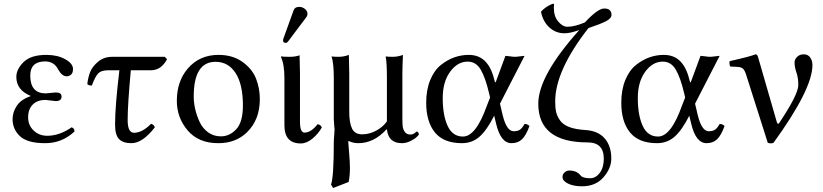

<svg xmlns="http://www.w3.org/2000/svg" viewBox="-20 -718 4184 976"><path d="M123 -121.1Q123 -81.1 151.1 -54.4Q179.2 -27.8 220.2 -27.8Q282.2 -27.8 344.2 -70.8Q358.4 -65.9 358.9 -49.8Q294.9 10.3 209 9.8Q119.1 9.8 81.5 -25.6Q43.9 -61 43.9 -112.8Q43.9 -147 64.9 -179.4Q85.9 -211.9 134.8 -229V-231Q63 -260.7 63 -327.1Q63 -366.2 100.1 -402.6Q137.2 -439 215.8 -439Q272 -439 311.5 -417Q351.1 -395 351.1 -367.2Q351.1 -347.2 341.1 -338.6Q331.1 -330.1 318.8 -330.1Q295.9 -330.1 276.9 -362.8Q255.9 -405.8 210 -405.8Q133.8 -405.8 133.8 -334Q133.8 -243.2 212.9 -243.2L236.8 -245.6Q260.7 -248 264.2 -248Q293 -248 293 -227.1Q293 -204.1 263.2 -204.1Q259.3 -204.1 238 -207Q216.8 -210 211.9 -210Q169.9 -210 146.5 -186.5Q123 -163.1 123 -121.1Z M550.8 -429.2H817.9L829.1 -417Q799.3 -360.8 747.1 -360.8H645Q628.9 -185.1 628.9 -107.9Q628.9 -43 661.1 -43Q703.1 -43 748 -88.9Q763.2 -84 767.1 -70.8Q704.1 10.3 647.9 9.8Q605 9.8 585 -11.2Q564.9 -32.2 564.9 -85Q564.9 -177.7 586.9 -360.8H530.8Q495.6 -360.8 480.2 -345.9Q464.8 -331.1 446.8 -283.2Q428.7 -283.2 423.8 -291Q427.7 -324.2 438.2 -351.6Q448.7 -378.9 478.3 -404.1Q507.8 -429.2 550.8 -429.2Z M878.9 -205.1Q878.9 -304.2 934.1 -369.1Q993.7 -439 1090.8 -439Q1162.6 -439 1212.2 -403.6Q1261.7 -368.2 1281.2 -319.1Q1300.8 -270 1300.8 -213.9Q1300.8 -109.4 1235.8 -45.9Q1178.7 10.3 1088.9 9.8Q988.8 9.8 933.8 -55.2Q878.9 -120.1 878.9 -205.1ZM1075.7 -403.8Q964.8 -403.8 964.8 -228Q964.8 -195.8 972.4 -162.8Q980 -129.9 994.9 -97.9Q1009.8 -65.9 1037.8 -45.4Q1065.9 -24.9 1103 -24.9Q1147 -24.9 1180.9 -61Q1214.8 -97.2 1214.8 -182.1Q1214.8 -289.1 1177.7 -346.4Q1140.6 -403.8 1075.7 -403.8Z M1501 -683.1Q1517.1 -683.1 1530 -672.6Q1543 -662.1 1543 -647.9Q1543 -638.2 1536.6 -629.9L1444.8 -507.8Q1439 -500 1432.6 -500Q1418.5 -500 1418.9 -513.2Q1418.9 -517.1 1420.9 -522.9L1472.7 -666Q1479 -683.1 1501 -683.1ZM1425.8 -321.8Q1425.8 -391.6 1407.7 -429.2L1409.7 -431.2Q1421.9 -429.2 1452.6 -429.2Q1482.4 -429.2 1502.9 -437Q1504.9 -375 1504.9 -342.8V-99.1Q1504.9 -43.9 1527.8 -43.9Q1561 -43.9 1594.7 -86.9Q1611.8 -83 1615.7 -69.8Q1597.7 -37.6 1568.1 -13.2Q1538.6 11.2 1508.8 11.2Q1425.8 11.2 1425.8 -81.1Z M1944.3 -60.1Q1880.4 9.8 1801.8 9.8Q1772.9 9.8 1751.5 -2Q1751.5 -2 1751 0.5Q1750.5 2.9 1750.5 4.9Q1750.5 9.8 1754.6 57.4Q1758.8 105 1758.8 136.2Q1758.8 175.3 1752.4 207L1673.3 237.8L1662.6 220.2Q1676.8 183.1 1676.8 6.8Q1676.8 -7.3 1678.7 -28.1Q1680.7 -48.8 1680.7 -59.1Q1680.7 -64 1678.7 -83Q1676.8 -102.1 1676.8 -111.8V-321.8Q1676.8 -396 1665.5 -431.2Q1677.7 -429.2 1700.7 -429.2Q1728.5 -429.2 1753.4 -439Q1755.4 -375 1755.4 -342.8V-148.9Q1755.4 -93.8 1769.5 -64.5Q1783.7 -35.2 1820.8 -35.2Q1858.9 -35.2 1893.8 -54.7Q1928.7 -74.2 1946.8 -101.1V-321.8Q1946.8 -398.9 1940.4 -431.2Q1952.6 -429.2 1975.6 -429.2Q2003.4 -429.2 2028.3 -439Q2025.4 -375 2025.4 -342.8V-121.1Q2025.4 -92.3 2026.9 -76.7Q2028.3 -61 2037.8 -47.6Q2047.4 -34.2 2065.4 -34.2Q2079.6 -34.2 2088.6 -42Q2097.7 -49.8 2098.6 -49.8Q2101.6 -49.8 2105.5 -44.9Q2109.4 -40 2109.4 -35.2Q2109.4 -32.2 2098.4 -21.7Q2087.4 -11.2 2065.9 -0.7Q2044.4 9.8 2022.5 9.8Q1954.6 9.8 1946.8 -60.1Z M2521.5 -190.9 2535.2 -132.8Q2555.2 -50.8 2591.3 -50.8Q2610.4 -50.8 2622.3 -58.3Q2634.3 -65.9 2646.5 -87.9Q2662.6 -87.9 2671.4 -77.1Q2654.3 -30.3 2633.8 -10.3Q2613.3 9.8 2580.1 9.8Q2524.9 9.8 2501.5 -90.8L2492.2 -129.9Q2454.1 -54.7 2416.7 -22.5Q2379.4 9.8 2328.1 9.8Q2235.4 9.8 2190.9 -44.7Q2146.5 -99.1 2146.5 -195.8Q2146.5 -261.7 2167 -311.3Q2187.5 -360.8 2220.9 -387.5Q2254.4 -414.1 2289.8 -426.5Q2325.2 -439 2362.3 -439Q2389.6 -439 2411.1 -430.2Q2432.6 -421.4 2448.7 -404.1Q2464.8 -386.7 2476.1 -362.1Q2487.3 -337.4 2495.1 -304.2Q2497.6 -294.4 2500.5 -302.7Q2501 -303.7 2502 -306.2L2549.3 -434.1Q2556.2 -434.1 2572.8 -431.6Q2589.4 -429.2 2597.4 -429.2Q2605.5 -429.2 2622.8 -431.6Q2640.1 -434.1 2646.5 -434.1ZM2471.2 -222.2 2466.3 -243.2Q2447.3 -324.2 2423.3 -364.5Q2399.4 -404.8 2357.4 -404.8Q2305.7 -404.8 2268.1 -353.3Q2230.5 -301.8 2230.5 -219.2Q2230.5 -132.3 2255.4 -78.1Q2280.3 -23.9 2333.5 -23.9Q2399.4 -23.9 2455.1 -181.2Z M2938 229Q2895 229 2867.2 215.1Q2839.4 201.2 2839.4 182.1Q2839.4 167 2850.3 158Q2861.3 148.9 2874 148.9Q2912.1 148.9 2932.1 174.8Q2943.4 188 2980 188Q3008.8 188 3029.1 160.4Q3049.3 132.8 3049.3 88.9Q3049.3 5.9 2967.3 5.9Q2716.3 5.9 2716.3 -190.9Q2716.3 -333 2925.3 -565.9Q2880.4 -548.8 2849.1 -548.8Q2805.2 -548.8 2772.7 -578.4Q2740.2 -607.9 2730 -658.2Q2750 -682.1 2787.1 -698.2H2796.4Q2795.4 -692.4 2795.4 -678.2Q2795.4 -634.3 2817.9 -608.2Q2840.3 -582 2864.3 -582Q2901.4 -582 2953.1 -604Q3019 -674.8 3051.3 -674.8Q3088.4 -674.8 3088.4 -642.1Q3088.4 -625 3061.3 -610.6Q3034.2 -596.2 2971.2 -575.2Q2802.2 -359.4 2802.2 -202.1Q2802.2 -169.9 2807.1 -148.4Q2812 -127 2827.1 -105.5Q2842.3 -84 2874.3 -72Q2906.2 -60.1 2955.1 -57.1Q3020 -53.2 3053.7 -14.6Q3087.4 23.9 3087.4 87.9Q3087.4 137.7 3047.6 183.3Q3007.8 229 2938 229Z M3513.2 -190.9 3526.9 -132.8Q3546.9 -50.8 3583 -50.8Q3602.1 -50.8 3614 -58.3Q3626 -65.9 3638.2 -87.9Q3654.3 -87.9 3663.1 -77.1Q3646 -30.3 3625.5 -10.3Q3605 9.8 3571.8 9.8Q3516.6 9.8 3493.2 -90.8L3483.9 -129.9Q3445.8 -54.7 3408.4 -22.5Q3371.1 9.8 3319.8 9.8Q3227.1 9.8 3182.6 -44.7Q3138.2 -99.1 3138.2 -195.8Q3138.2 -261.7 3158.7 -311.3Q3179.2 -360.8 3212.6 -387.5Q3246.1 -414.1 3281.5 -426.5Q3316.9 -439 3354 -439Q3381.3 -439 3402.8 -430.2Q3424.3 -421.4 3440.4 -404.1Q3456.5 -386.7 3467.8 -362.1Q3479 -337.4 3486.8 -304.2Q3489.3 -294.4 3492.2 -302.7Q3492.7 -303.7 3493.7 -306.2L3541 -434.1Q3547.9 -434.1 3564.5 -431.6Q3581.1 -429.2 3589.1 -429.2Q3597.2 -429.2 3614.5 -431.6Q3631.8 -434.1 3638.2 -434.1ZM3462.9 -222.2 3458 -243.2Q3439 -324.2 3415 -364.5Q3391.1 -404.8 3349.1 -404.8Q3297.4 -404.8 3259.8 -353.3Q3222.2 -301.8 3222.2 -219.2Q3222.2 -132.3 3247.1 -78.1Q3272 -23.9 3325.2 -23.9Q3391.1 -23.9 3446.8 -181.2Z M3772 -340.8Q3765.1 -361.8 3756.1 -369.4Q3747.1 -377 3729 -377.9L3691.9 -379.9Q3686 -393.1 3689 -407.2Q3795.9 -431.2 3820.8 -441.9Q3828.6 -441.9 3833 -429.2L3928.7 -98.1Q3933.6 -81.5 3941.9 -94.2Q4038.1 -238.3 4038.1 -286.1Q4038.1 -321.3 4028.6 -349.1Q4019 -377 4019 -400.9Q4019 -416 4032 -429Q4044.9 -441.9 4065.9 -441.9Q4086.9 -441.9 4098.4 -426Q4109.9 -410.2 4109.9 -387.2Q4109.9 -265.1 3912.1 7.8Q3898.9 13.7 3882.8 7.8Z"/></svg>

Font: Linux Libertine Capitals
Style: Small Caps
Weight: 400
Designer: Philipp H. Poll
Foundry: Philipp H. Poll
Version: Version 5.1.3